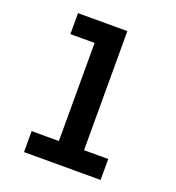

<svg xmlns="http://www.w3.org/2000/svg" viewBox="-133 -841 866 947"><g transform="rotate(20 300.0 -367.5)"><path d="M99 0V-110H242V-625H115V-735H374V-110H501V0Z"/></g></svg>

Font: Iosevka Custom XBdEx
Style: Regular
Weight: 800
Width: 7
Monospace: yes
Designer: Belleve Invis
Foundry: Belleve Invis
Version: Version 11.2.4; ttfautohint (v1.8.4)